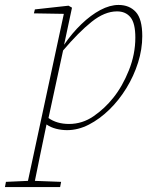

<svg xmlns="http://www.w3.org/2000/svg" viewBox="-76 -513 632 776"><path d="M397 -467Q347 -467 294.5 -425Q242 -383 179 -309L120 -36Q154 -12 203 -12Q257 -12 302.5 -43.5Q348 -75 382 -118Q419 -164 445 -229Q471 -294 471 -361Q471 -419 451.5 -443Q432 -467 397 -467ZM195 13Q173 13 151 7.5Q129 2 112 -10Q97 61 86 115Q75 169 65 218L171 222L167 243H-56L-52 222L37 218L182 -457L61 -459L65 -475L201 -490L215 -482L183 -332Q215 -379 253 -415.5Q291 -452 329.5 -472.5Q368 -493 403 -493Q447 -493 473 -464.5Q499 -436 499 -367Q499 -314 482 -260Q465 -206 435 -157Q405 -108 366 -70Q327 -32 283.5 -9.5Q240 13 195 13Z"/></svg>

Font: Source Serif 4 SmText ExtraLight
Style: Italic
Weight: 200
Italic angle: -12°
Designer: Frank Grießhammer
Foundry: Adobe
Version: Version 4.005;hotconv 1.1.0;makeotfexe 2.6.0